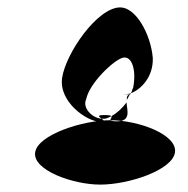

<svg xmlns="http://www.w3.org/2000/svg" viewBox="-20 -694 507 519"><path d="M75 -282C68 -234 177 -195 251 -195C328 -195 446 -234 453 -282C460 -330 355 -369 278 -369C204 -369 82 -330 75 -282ZM148 -484C138 -418 216 -365 250 -365C266 -365 260 -369 255 -373C228 -375 202 -403 213 -426C222 -470 288 -532 312 -538C337 -544 349 -504 340 -457C337 -452 337 -447 334 -442C360 -452 395 -485 393 -538C387 -603 347 -674 305 -674C243 -674 158 -550 148 -484ZM255 -373H263C269 -374 274 -376 281 -380C279 -382 275 -383 262 -383C240 -383 248 -378 255 -373ZM281 -380C296 -388 311 -402 322 -417C323 -398 336 -366 296 -366C265 -366 286 -375 281 -380ZM314 -439H332C333 -440 333 -441 334 -442C328 -440 320 -439 314 -439ZM323 -424C326 -429 328 -434 331 -439C324 -437 322 -432 323 -424ZM332 -439H335Z"/></svg>

Font: Ampere
Style: SCUltCndIta
Weight: 400
Version: Version 1